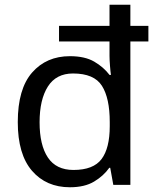

<svg xmlns="http://www.w3.org/2000/svg" viewBox="-20 -780 657 810"><path d="M275 10Q175 10 115 -59.5Q55 -129 55 -265Q55 -405 115.5 -474Q176 -543 275 -543Q338 -543 377.5 -520Q417 -497 442 -464H448Q446 -477 444 -502.5Q442 -528 442 -544V-605H229V-671H442V-760H530V-671H606V-605H530V0H458L445 -72H441Q417 -38 377 -14Q337 10 275 10ZM290 -63Q374 -63 408.5 -109Q443 -155 443 -248V-265Q443 -366 410 -418Q377 -470 288 -470Q217 -470 182 -415Q147 -360 147 -264Q147 -168 182 -115.5Q217 -63 290 -63Z"/></svg>

Font: Noto Sans Phoenician
Style: Regular
Weight: 400
Designer: Monotype Design Team
Foundry: Monotype Imaging Inc.
Version: Version 2.001; ttfautohint (v1.8.4.7-5d5b)